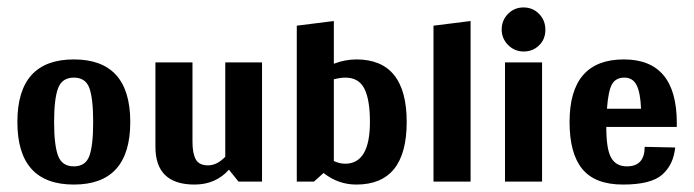

<svg xmlns="http://www.w3.org/2000/svg" viewBox="-20 -488 1865 516"><path d="M330.1 -160.1Q330.1 -328.3 178.4 -328.3Q26.7 -328.3 26.7 -160.1Q26.7 8 178.4 8Q330.1 8 330.1 -160.1ZM125.4 -160.1Q125.4 -222.4 136.1 -250.9Q146.8 -279.4 178.4 -279.4Q210 -279.4 220.2 -251.3Q230.4 -223.3 230.4 -160.1Q230.4 -97 220.2 -69Q210 -40.9 178.4 -40.9Q146.8 -40.9 136.1 -69.4Q125.4 -97.9 125.4 -160.1Z M684.2 -320.3H585.4V-66.7Q563.2 -43.6 539.1 -43.6Q515.1 -43.6 506.2 -59.6Q497.3 -75.6 497.3 -106.8V-320.3H397.7V-93.4Q397.7 8 502.7 8Q559.6 8 595.2 -32L621 0H684.2Z M877.2 -316.7V-431.5L777.6 -419V0H823.8L849.6 -23.1Q888.8 8 937.7 8Q1073 8 1073 -160.1Q1073 -328.3 937.7 -328.3Q907.5 -328.3 877.2 -316.7ZM877.2 -55.2V-274.9Q895 -279.4 908.4 -279.4Q944 -279.4 959.1 -250Q974.2 -220.6 974.2 -160.1Q974.2 -48 907.5 -48Q893.2 -48 877.2 -55.2Z M1244.7 0V-431.5L1145 -419V0Z M1387.5 -349.6Q1411.9 -349.6 1428.8 -366.1Q1445.7 -382.6 1445.7 -407.9Q1445.7 -433.3 1428.8 -450.6Q1411.9 -468 1387 -468Q1362.1 -468 1345.2 -450.6Q1328.3 -433.3 1328.3 -408.8Q1328.3 -384.3 1345.6 -367Q1363 -349.6 1387.5 -349.6ZM1436.8 0V-320.3H1337.2V0Z M1798.9 -146.8V-157.5Q1798.9 -328.3 1656.6 -328.3Q1510.7 -328.3 1510.7 -160.1Q1510.7 -75.6 1544.9 -33.8Q1579.2 8 1654.4 8Q1729.5 8 1759.8 -18.7Q1790 -45.4 1794.5 -91.6L1712.6 -93.4Q1712.6 -40.9 1664.6 -40.9Q1636.1 -40.9 1622.8 -63.6Q1609.4 -86.3 1609.4 -146.8ZM1702.8 -195.7H1611.2Q1614.8 -244.7 1625 -262Q1635.2 -279.4 1657.9 -279.4Q1680.6 -279.4 1690.8 -259.3Q1701.1 -239.3 1702.8 -195.7Z"/></svg>

Font: Gidugu
Style: Regular
Weight: 400
Designer: Purushoth Kumar Guthula
Foundry: Silicon Andhra, USA.
Version: Version 1.0.5; ttfautohint (v1.2.25-373a) -l 7 -r 28 -G 50 -